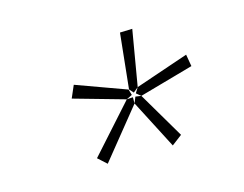

<svg xmlns="http://www.w3.org/2000/svg" viewBox="-54 -841 570 449"><g transform="rotate(-15 231.0 -617.0)"><path d="M272 -627 260 -617 251 -627 265 -761 295 -762ZM254 -613 240 -606 116 -641 129 -671 250 -627ZM406 -642 275 -605 264 -614 272 -627 401 -671ZM255 -592 158 -472 137 -491 240 -606 255 -607ZM341 -493 316 -474 255 -592 261 -607 275 -605Z"/></g></svg>

Font: Bitter Pro ExtraLight
Style: Italic
Weight: 275
Italic angle: -9°
Designer: Sol Matas, and Bitter project Authors
Foundry: Sol Matas
Version: Version 1.010